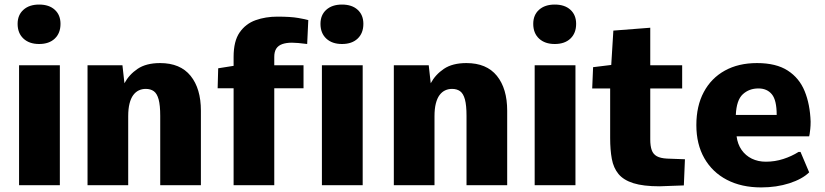

<svg xmlns="http://www.w3.org/2000/svg" viewBox="-20 -816 3637 846"><path d="M64 0V-528.3H243.7V0ZM152.3 -622.1Q108.9 -622.1 83.3 -646Q57.6 -669.9 57.6 -710.9Q57.6 -750 83.3 -772.9Q108.9 -795.9 152.3 -795.9Q196.3 -795.9 221.4 -772.9Q246.6 -750 246.6 -710.9Q246.6 -669.9 221.4 -646Q196.3 -622.1 152.3 -622.1Z M365.7 0V-528.3H519.5L528.3 -449.2Q548.8 -487.3 586.4 -512.7Q624 -538.1 685.5 -538.1Q774.4 -538.1 819.8 -481.9Q865.2 -425.8 865.2 -328.1V0H686V-305.2Q686 -352.1 679 -377.9Q671.9 -403.8 657.7 -414.1Q643.6 -424.3 622.1 -424.3Q605.5 -424.3 591.6 -417.7Q577.6 -411.1 567.1 -397Q556.6 -382.8 550.8 -359.9Q544.9 -336.9 544.9 -303.7V0Z M1009.3 0V-427.2H939L941.4 -515.1L1009.3 -525.9V-565.4Q1009.3 -634.8 1035.9 -673.1Q1062.5 -711.4 1106.4 -727.1Q1150.4 -742.7 1202.1 -742.7Q1261.2 -742.7 1294.2 -736.8Q1327.1 -731 1338.4 -727.5L1333.5 -622.1Q1309.1 -625 1294.2 -626.5Q1279.3 -627.9 1266.6 -627.9Q1241.7 -627.9 1224.1 -621.8Q1206.5 -615.7 1197.5 -602.1Q1188.5 -588.4 1188.5 -565.4V-528.3H1317.4V-427.2H1188.5V0ZM1398.4 0V-528.3H1578.1V0ZM1486.8 -622.1Q1443.4 -622.1 1417.7 -646Q1392.1 -669.9 1392.1 -710.9Q1392.1 -750 1417.7 -772.9Q1443.4 -795.9 1486.8 -795.9Q1530.8 -795.9 1555.9 -772.9Q1581.1 -750 1581.1 -710.9Q1581.1 -669.9 1555.9 -646Q1530.8 -622.1 1486.8 -622.1Z M1715.3 0V-528.3H1869.1L1877.9 -449.2Q1898.4 -487.3 1936 -512.7Q1973.6 -538.1 2035.2 -538.1Q2124 -538.1 2169.4 -481.9Q2214.8 -425.8 2214.8 -328.1V0H2035.6V-305.2Q2035.6 -352.1 2028.6 -377.9Q2021.5 -403.8 2007.3 -414.1Q1993.2 -424.3 1971.7 -424.3Q1955.1 -424.3 1941.2 -417.7Q1927.2 -411.1 1916.7 -397Q1906.2 -382.8 1900.4 -359.9Q1894.5 -336.9 1894.5 -303.7V0Z M2335.9 0V-528.3H2515.6V0ZM2424.3 -622.1Q2380.9 -622.1 2355.2 -646Q2329.6 -669.9 2329.6 -710.9Q2329.6 -750 2355.2 -772.9Q2380.9 -795.9 2424.3 -795.9Q2468.3 -795.9 2493.4 -772.9Q2518.6 -750 2518.6 -710.9Q2518.6 -669.9 2493.4 -646Q2468.3 -622.1 2424.3 -622.1Z M2886.2 4.9Q2814.5 4.9 2771 -8.8Q2727.5 -22.5 2705.3 -49.3Q2683.1 -76.2 2675.8 -116Q2668.5 -155.8 2668.5 -207.5V-426.3H2589.4L2593.3 -520L2673.3 -529.8L2682.6 -681.2L2845.2 -693.8V-528.3H2985.8V-426.3H2845.2V-201.2Q2845.2 -172.9 2851.6 -154.8Q2857.9 -136.7 2874 -127.7Q2890.1 -118.7 2918.9 -117.2Q2939 -116.7 2958.7 -115.7Q2978.5 -114.7 2998 -114.3L2993.2 1Q2966.3 2 2939.5 2.9Q2912.6 3.9 2886.2 4.9Z M3334 9.8Q3247.1 9.8 3182.9 -23.7Q3118.7 -57.1 3083.5 -118.9Q3048.3 -180.7 3048.3 -264.6Q3048.3 -349.1 3081.1 -410.4Q3113.8 -471.7 3173.8 -504.9Q3233.9 -538.1 3315.4 -538.1Q3399.9 -538.1 3450.9 -505.1Q3502 -472.2 3525.6 -414.1Q3549.3 -356 3551.8 -279.8Q3551.8 -261.7 3550.3 -248Q3548.8 -234.4 3547.6 -226.1Q3546.4 -217.8 3545.4 -215.3H3225.6Q3230 -180.7 3247.6 -155.5Q3265.1 -130.4 3292.7 -116.9Q3320.3 -103.5 3354.5 -103.5Q3394.5 -103.5 3431.4 -115.5Q3468.3 -127.4 3498.5 -146.5H3507.3L3545.4 -56.6Q3515.1 -26.9 3458.3 -8.5Q3401.4 9.8 3334 9.8ZM3222.2 -309.6H3402.3Q3402.3 -374.5 3381.1 -400.4Q3359.9 -426.3 3321.8 -426.3Q3280.8 -426.3 3252.9 -400.6Q3225.1 -375 3222.2 -309.6Z"/></svg>

Font: Comme ExtraBold
Style: Regular
Weight: 800
Version: Version 1.000;gftools[0.9.27]